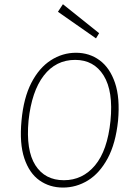

<svg xmlns="http://www.w3.org/2000/svg" viewBox="-20 -860 584 888"><path d="M271.5 7.5Q209.5 7.5 162.5 -25.8Q115.5 -59 92.5 -127.8Q69.5 -196.5 79.5 -302Q89 -407 125 -476.8Q161 -546.5 215 -581.2Q269 -616 331.5 -616Q393.5 -616 440.8 -581.2Q488 -546.5 511.8 -477Q535.5 -407.5 526 -302Q515 -196 477.8 -127.2Q440.5 -58.5 386.8 -25.5Q333 7.5 271.5 7.5ZM275.5 -26.5Q362 -26.5 419.5 -95.2Q477 -164 491 -301Q504.5 -438 459.5 -510.5Q414.5 -583 327.5 -583Q238.5 -583 182.5 -510.5Q126.5 -438 112 -302Q99.5 -164.5 143.8 -95.5Q188 -26.5 275.5 -26.5ZM424 -682.5 248 -805.5 271 -840.5 438.5 -706.5Z"/></svg>

Font: Karla ExtraLight
Style: Italic
Weight: 250
Italic angle: -8°
Designer: Jonathan Pinhorn
Version: Version 2.004;gftools[0.9.33]